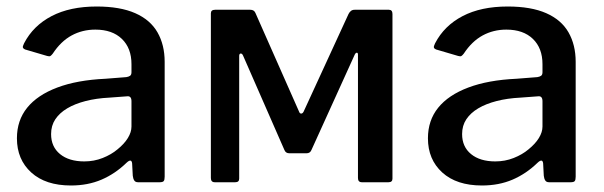

<svg xmlns="http://www.w3.org/2000/svg" viewBox="-20 -560 1855 590"><path d="M369 -60Q334 -26 292 -8Q250 10 198 10Q120 10 76 -30Q32 -70 32 -135Q32 -190 63.5 -229Q95 -268 156 -291Q217 -314 304 -318L368 -323Q375 -324 379.5 -327Q384 -330 384 -338V-363Q384 -412 354.5 -440.5Q325 -469 273 -469Q233 -469 200 -451Q167 -433 142 -395Q138 -390 135 -388Q132 -386 125 -388L57 -408Q52 -410 50.5 -413.5Q49 -417 54 -427Q82 -481 138.5 -510.5Q195 -540 277 -540Q349 -540 395.5 -519.5Q442 -499 464 -460.5Q486 -422 486 -370V-17Q486 -7 483 -3.5Q480 0 471 0H404Q396 0 392.5 -5.5Q389 -11 388 -20L386 -58Q384 -74 369 -60ZM384 -249Q384 -266 370 -264L316 -260Q276 -258 243 -249.5Q210 -241 186.5 -227Q163 -213 150 -193.5Q137 -174 137 -148Q137 -109 164.5 -86.5Q192 -64 239 -64Q269 -64 295.5 -74.5Q322 -85 341 -101Q362 -118 373 -136Q384 -154 384 -171V-249Z M640 0Q628 0 628 -13V-519Q628 -530 641 -530H749Q761 -530 765 -520L899 -217Q901 -211 905.5 -211Q910 -211 913 -217L1051 -517Q1054 -523 1058.5 -526.5Q1063 -530 1070 -530H1175Q1186 -530 1186 -517V-11Q1186 0 1174 0H1092Q1080 0 1080 -13V-392Q1080 -398 1076.5 -398Q1073 -398 1070 -392L937 -99Q933 -89 922 -89H869Q858 -89 854 -99L727 -389Q724 -396 719.5 -395.5Q715 -395 715 -388V-11Q715 0 703 0Z M1632 -60Q1597 -26 1555 -8Q1513 10 1461 10Q1383 10 1339 -30Q1295 -70 1295 -135Q1295 -190 1326.5 -229Q1358 -268 1419 -291Q1480 -314 1567 -318L1631 -323Q1638 -324 1642.5 -327Q1647 -330 1647 -338V-363Q1647 -412 1617.5 -440.5Q1588 -469 1536 -469Q1496 -469 1463 -451Q1430 -433 1405 -395Q1401 -390 1398 -388Q1395 -386 1388 -388L1320 -408Q1315 -410 1313.5 -413.5Q1312 -417 1317 -427Q1345 -481 1401.5 -510.5Q1458 -540 1540 -540Q1612 -540 1658.5 -519.5Q1705 -499 1727 -460.5Q1749 -422 1749 -370V-17Q1749 -7 1746 -3.5Q1743 0 1734 0H1667Q1659 0 1655.5 -5.5Q1652 -11 1651 -20L1649 -58Q1647 -74 1632 -60ZM1647 -249Q1647 -266 1633 -264L1579 -260Q1539 -258 1506 -249.5Q1473 -241 1449.5 -227Q1426 -213 1413 -193.5Q1400 -174 1400 -148Q1400 -109 1427.5 -86.5Q1455 -64 1502 -64Q1532 -64 1558.5 -74.5Q1585 -85 1604 -101Q1625 -118 1636 -136Q1647 -154 1647 -171V-249Z"/></svg>

Font: Libre Franklin Medium
Style: Regular
Weight: 500
Designer: Pablo Impallari, Rodrigo Fuenzalida, Nhung Nguyen
Foundry: Impallari Type
Version: Version 3.000